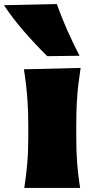

<svg xmlns="http://www.w3.org/2000/svg" viewBox="-84 -929 453 949"><path d="M36.1 0Q45.4 -61 50.5 -119.1Q55.7 -177.2 55.7 -250.5V-308.6Q55.7 -371.1 52.7 -418.5Q49.8 -465.8 45.2 -505.9Q40.5 -545.9 34.2 -586.4L314.5 -593.3Q308.1 -551.8 303.2 -510.7Q298.3 -469.7 295.7 -421.4Q293 -373 293 -308.6V-250.5Q293 -177.2 297.6 -119.1Q302.2 -61 312 0ZM149.4 -651.4Q88.9 -711.4 33.9 -774.7Q-21 -837.9 -64.5 -903.3L196.8 -909.2Q219.7 -844.7 247.8 -781.2Q275.9 -717.8 309.1 -653.3Z"/></svg>

Font: Pinar-FD Black
Style: Regular
Weight: 900
Designer: Amin Abedi
Version: Version 3.000